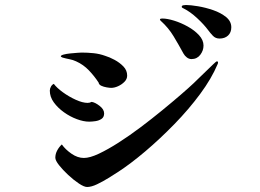

<svg xmlns="http://www.w3.org/2000/svg" viewBox="-20 -796 1040 767"><path d="M396 -343Q396 -328 385.5 -321Q375 -314 361 -312Q347 -310 336 -310Q314 -310 287 -320Q260 -330 235.5 -347.5Q211 -365 195 -387Q179 -409 179 -434Q179 -442 183.5 -450Q188 -458 195 -461Q207 -445 231 -427.5Q255 -410 282.5 -397.5Q310 -385 330 -385Q339 -385 346 -389Q360 -387 378 -373Q396 -359 396 -343ZM851 -546Q851 -543 849 -539Q825 -482 779.5 -420.5Q734 -359 676.5 -300Q619 -241 560 -191Q501 -141 450 -108Q436 -99 413.5 -85Q391 -71 368 -60Q345 -49 328 -49Q316 -49 295 -63Q274 -77 252.5 -97Q231 -117 216 -136Q201 -155 201 -166Q201 -181 208.5 -195Q216 -209 227 -219Q241 -199 265.5 -182Q290 -165 315 -165Q339 -165 375 -182Q411 -199 454 -226.5Q497 -254 541.5 -287.5Q586 -321 627.5 -355Q669 -389 702 -417.5Q735 -446 754 -464Q758 -468 772 -481.5Q786 -495 802.5 -511Q819 -527 831.5 -539Q844 -551 846 -551Q851 -551 851 -546ZM488 -494Q488 -480 477 -469Q466 -458 451.5 -451.5Q437 -445 424 -445Q418 -445 406 -447Q394 -449 384.5 -453.5Q375 -458 374 -466Q357 -492 335 -515Q313 -538 284 -551Q271 -557 257.5 -559.5Q244 -562 230 -566Q229 -567 226 -568Q223 -569 223 -571Q223 -575 234 -578Q245 -581 260 -582.5Q275 -584 288.5 -585Q302 -586 306 -586Q330 -586 354 -583.5Q378 -581 400 -573Q417 -568 437.5 -557Q458 -546 473 -530.5Q488 -515 488 -494ZM793 -614Q793 -594 780 -577Q767 -560 745 -560Q735 -560 726.5 -566.5Q718 -573 713 -582Q694 -617 673.5 -651Q653 -685 623 -712Q622 -714 620.5 -714.5Q619 -715 619 -718Q619 -721 623 -721.5Q627 -722 629 -722Q648 -722 675.5 -713.5Q703 -705 730 -690Q757 -675 775 -655.5Q793 -636 793 -614ZM904 -687Q904 -666 891 -654Q878 -642 857 -642Q841 -642 830.5 -653Q820 -664 812 -675Q795 -698 767.5 -723.5Q740 -749 714 -762Q712 -763 709 -764.5Q706 -766 706 -769Q706 -774 713 -775Q720 -776 723 -776Q741 -776 771 -771Q801 -766 831.5 -755.5Q862 -745 883 -728Q904 -711 904 -687Z"/></svg>

Font: Kaisei HarunoUmi
Style: Bold
Weight: 700
Designer: Font-Kai, 金井和夫
Foundry: KAZUO KANAI
Version: Version 5.003